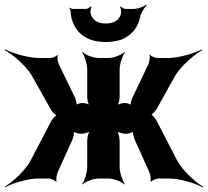

<svg xmlns="http://www.w3.org/2000/svg" viewBox="-61 -782 910 841"><path d="M529 -170 594 -26C598 -17 601 6 598 12L601 14C604 8 624 0 632 0H680C725 0 794 20 827 39L829 36C796 17 743 -31 717 -75L625 -253C620 -263 605 -282 597 -282V-278C605 -278 621 -297 626 -306L709 -455C737 -498 792 -544 825 -563L823 -566C790 -548 721 -528 676 -528H627C619 -528 600 -535 597 -542L594 -540C597 -533 593 -511 590 -503L519 -354C515 -346 509 -324 512 -319L514 -321C511 -326 494 -331 486 -331C476 -331 455 -326 449 -319L451 -317C458 -323 463 -345 463 -357V-478C463 -502 476 -539 486 -552L484 -554C473 -542 437 -528 413 -528H371C347 -528 312 -542 301 -554L299 -552C309 -539 321 -502 321 -478V-357C321 -344 326 -323 332 -317L335 -320C329 -326 310 -331 300 -331C292 -331 274 -326 271 -321L274 -319C277 -324 271 -346 268 -353L196 -502C192 -511 189 -533 192 -540L190 -542C187 -535 168 -528 160 -528H111C65 -528 -5 -548 -39 -566L-41 -563C-7 -545 48 -498 76 -455L162 -302C167 -293 183 -274 191 -274V-278C183 -278 166 -259 162 -249L70 -73C44 -30 -7 16 -39 35L-38 38C-5 20 62 0 106 0H153C161 0 181 8 184 14L187 12C184 6 187 -17 191 -26L256 -170C260 -179 266 -204 263 -210L259 -208C262 -202 285 -196 293 -196H295C307 -196 330 -202 338 -210L335 -213C327 -205 321 -179 321 -165V-50C321 -26 309 11 299 24L301 26C312 14 347 0 371 0H413C437 0 473 14 484 26L486 24C476 11 463 -26 463 -50V-165C463 -179 457 -205 449 -213L446 -210C454 -202 478 -196 491 -196H492C500 -196 523 -202 526 -208L522 -210C519 -204 525 -179 529 -170ZM403 -679C367 -679 343 -694 336 -723C334 -731 336 -747 340 -752L336 -754C333 -749 322 -743 315 -743H257C253 -743 246 -747 243 -749L242 -746C245 -744 248 -738 248 -733C249 -716 252 -699 258 -685C278 -631 326 -598 403 -598C428 -598 452 -602 472 -609C510 -625 543 -656 553 -708C557 -727 572 -750 582 -759L580 -762C569 -753 543 -743 526 -743H488C481 -743 472 -749 469 -754L465 -752C468 -747 471 -731 469 -723C463 -694 438 -679 403 -679Z"/></svg>

Font: Asimov
Style: EdgeNar
Weight: 500
Designer: Google
Version: Version 2.000980: 2014